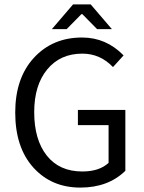

<svg xmlns="http://www.w3.org/2000/svg" viewBox="-20 -838 652 870"><path d="M49 -328Q49 -484 133.5 -576Q218 -668 352 -668Q461 -668 540 -587L492 -534Q434 -595 353 -595Q253 -595 194 -523.5Q135 -452 135 -330Q135 -205 192 -133Q249 -61 353 -61Q430 -61 472 -100V-271H333V-340H548V-64Q470 12 344 12Q213 12 131 -79Q49 -170 49 -328ZM215 -706 311 -818H391L487 -706H420L353 -774H349L282 -706Z"/></svg>

Font: RibengUni
Style: Regular
Weight: 400
Designer: (1) Dr. Andrew Glass (Program Manager at Microsoft Corporation)
(2) Bivuti Chakma (Suz Moriz)
(3) Paul D. Hunt (Adobe Co
Foundry: Bivuti Chakma and Jyoti Chakma
Version: Version 1.2020